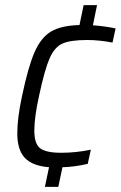

<svg xmlns="http://www.w3.org/2000/svg" viewBox="-20 -716 468 744"><path d="M131 -343Q113 -261 113 -210Q113 -159 135.5 -141.5Q158 -124 217 -124Q275 -124 332 -136L320 -81Q267 -69 222 -68L206 8H154L170 -68Q106 -73 76.5 -104Q47 -135 47 -199Q47 -258 65 -342Q89 -457 114 -514Q139 -571 178 -594Q217 -617 288 -619L304 -696H356L340 -618Q383 -615 428 -606L416 -551Q364 -561 318 -561Q252 -561 221.5 -547Q191 -533 172 -489.5Q153 -446 131 -343Z"/></svg>

Font: Saira Semi Condensed Light
Style: Italic
Weight: 300
Width: 4
Italic angle: -12°
Designer: Hector Gatti with collaboration of the Omnibus-Type team
Foundry: Omnibus-Type
Version: Version 1.001; ttfautohint (v1.8)